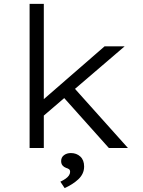

<svg xmlns="http://www.w3.org/2000/svg" viewBox="-20 -760 732 986"><path d="M194 -157 196 -243 517 -522H620ZM132 0V-740H205V0ZM539 0 294 -274 346 -325 637 0ZM312 206 290 173Q305 166 316.5 158Q328 150 334 141Q340 132 340 123Q340 113 334.5 109Q329 105 319 102Q308 98 301 89.5Q294 81 294 67Q294 48 308.5 37Q323 26 344 26Q373 26 392.5 44Q412 62 412 95Q412 115 404 131.5Q396 148 382 161Q368 174 350 185.5Q332 197 312 206Z"/></svg>

Font: Lexend Exa Light
Style: Regular
Weight: 300
Designer: Bonnie Shaver-Troup, Thomas Jockin
Foundry: Lexend
Version: Version 1.007